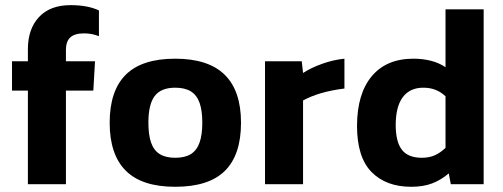

<svg xmlns="http://www.w3.org/2000/svg" viewBox="-20 -710 1940 740"><path d="M234.1 0V-360.7H339.7L346.2 -473.9H234.1V-517.7Q234.1 -550 250.8 -565.7Q267.5 -581.4 304.1 -581.4Q334.1 -581.4 361.3 -570.5V-669.8Q318.1 -690.2 252.1 -690.2Q173 -690.2 130.2 -644.2Q87.5 -598.2 87.5 -520.5V-473.9H26.3V-360.7H87.5V0Z M908.9 -237Q908.9 -360.2 845.9 -422Q783 -483.8 655.2 -483.8Q526.7 -483.8 464.7 -422Q402.7 -360.2 402.7 -237Q402.7 -114.2 464.7 -52.2Q526.7 9.9 655.2 9.9Q784.8 9.9 846.8 -51.5Q908.9 -112.9 908.9 -237ZM551.9 -237Q551.9 -308 576.3 -340Q600.7 -372 655.2 -372Q692.8 -372 715.7 -357.7Q738.6 -343.4 749.1 -313.8Q759.7 -284.2 759.7 -237Q759.7 -190.2 749.1 -160.4Q738.6 -130.5 715.7 -116.2Q692.8 -101.9 655.2 -101.9Q618.4 -101.9 595.5 -116.2Q572.6 -130.5 562.2 -160.7Q551.9 -191 551.9 -237Z M1148 0V-322.7Q1209.3 -356.6 1307.5 -368.8V-483.8Q1265 -479.6 1222.2 -464.3Q1179.3 -449.1 1148 -428.7L1143 -473.9H1001.4V0Z M1709.6 -41.7 1717.5 0H1844.1V-674H1697.1V-451.1Q1671.5 -468.1 1640.3 -475.9Q1609.1 -483.8 1573.4 -483.8Q1469.6 -483.8 1413.1 -416.6Q1356.6 -349.4 1356 -225.7Q1356 -103.7 1412.1 -46.9Q1468.1 9.9 1564.9 9.9Q1611.1 9.9 1645.3 -3.1Q1679.4 -16 1709.6 -41.7ZM1505.1 -226.9Q1505.1 -299.2 1532.5 -335.6Q1559.9 -372 1611.3 -372Q1637.8 -372 1658.6 -363.7Q1679.3 -355.5 1697.1 -339V-140.2Q1677.2 -121 1655.5 -111.4Q1633.9 -101.9 1606.1 -101.9Q1553.3 -101.9 1529.4 -132.2Q1505.5 -162.5 1505.1 -226.9Z"/></svg>

Font: Arad-VF Thin Dots1
Style: Regular
Weight: 100
Designer: Mohammad Darvishi
Version: Version 1.000;August 30, 2024;FontCreator 15.0.0.2992 64-bit